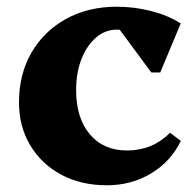

<svg xmlns="http://www.w3.org/2000/svg" viewBox="-20 -531 574 566"><path d="M295.2 15.2Q219 15.2 160.7 -16Q102.4 -47.2 69.2 -102.6Q36 -158 36 -229.2Q36 -312.4 72.7 -375.7Q109.4 -439 174.4 -475.1Q239.4 -511.2 324.4 -511.2Q376.2 -511.2 426.2 -498.3Q476.2 -485.4 512.8 -462L452.4 -317.4H426L310 -474.4H398.6V-413.8Q371.2 -443.6 324.2 -443.6Q290.2 -443.6 263 -420.2Q235.8 -396.8 220.1 -356.8Q204.4 -316.8 204.4 -265.2Q204.4 -183.2 244.7 -135.3Q285 -87.4 354.6 -87.4Q429.4 -87.4 481.4 -139.6L513 -115.6Q484.2 -55.4 425.9 -20.1Q367.6 15.2 295.2 15.2Z"/></svg>

Font: Platypi Light
Style: Regular
Weight: 300
Designer: David Sargent
Foundry: Bolt Cutter Type
Version: Version 1.200